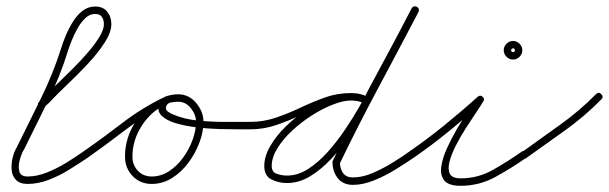

<svg xmlns="http://www.w3.org/2000/svg" viewBox="-20 -576 1963 619"><path d="M123 -231Q115 -223 106 -232Q98 -240 107 -249Q113 -255 119 -260.5Q125 -266 131 -272Q144 -286 166.5 -307.5Q189 -329 214.5 -354.5Q240 -380 263 -406.5Q286 -433 300.5 -457Q315 -481 315 -498Q315 -512 308.5 -521.5Q302 -531 287 -531Q269 -531 255 -517.5Q241 -504 230 -484.5Q219 -465 211 -445Q203 -425 199 -412Q174 -330 134.5 -250Q95 -170 57 -93Q57 -93 56 -92Q56 -92 56 -92Q49 -80 43.5 -59.5Q38 -39 42.5 -23Q47 -7 69 -7Q99 -7 131.5 -20Q164 -33 194 -51.5Q224 -70 248 -87Q248 -87 248 -87Q248 -87 248 -87Q258 -94 265 -84Q272 -74 262 -67Q235 -49 203 -29Q171 -9 136.5 4Q102 17 69 17Q44 17 31.5 4Q19 -9 17.5 -28.5Q16 -48 21 -68.5Q26 -89 36 -104Q36 -104 36 -104Q35 -103 35 -103Q73 -180 112 -259Q151 -338 177 -420Q182 -437 191.5 -460Q201 -483 214.5 -505Q228 -527 246 -541Q264 -555 287 -555Q312 -555 325.5 -538.5Q339 -522 339 -498Q339 -472 317 -438Q295 -404 262.5 -369.5Q230 -335 198.5 -305Q167 -275 149 -256Q143 -249 136.5 -243Q130 -237 123 -231Q123 -231 123 -231Q123 -231 123 -231Z M245 -70Q238 -80 248 -87Q310 -130 373 -178.5Q436 -227 504 -260Q504 -260 504 -260Q504 -260 504 -260Q515 -266 520 -255Q525 -244 515 -239Q448 -206 385.5 -158Q323 -110 262 -67Q252 -60 245 -70ZM520 -255Q525 -244 514 -239Q467 -217 437 -170.5Q407 -124 407 -71Q407 -44 424.5 -25.5Q442 -7 469 -7Q499 -7 525 -24Q551 -41 570.5 -68Q590 -95 601 -125.5Q612 -156 612 -183Q612 -206 595.5 -227Q579 -248 554 -248Q545 -248 532.5 -246Q520 -244 516 -234Q516 -234 516 -234Q516 -234 516 -234Q512 -223 521 -216.5Q530 -210 538 -207Q573 -192 616.5 -187.5Q660 -183 704.5 -183Q749 -183 786 -183Q798 -183 798 -171Q798 -159 786 -159Q776 -159 749 -159Q722 -159 686 -160Q650 -161 613 -165.5Q576 -170 546 -179Q516 -188 500.5 -203.5Q485 -219 494 -242Q494 -242 494 -242Q494 -242 494 -242Q500 -261 518.5 -266.5Q537 -272 554 -272Q589 -272 612.5 -244Q636 -216 636 -183Q636 -151 623 -116.5Q610 -82 587.5 -51.5Q565 -21 534.5 -2Q504 17 469 17Q432 17 407.5 -8.5Q383 -34 383 -71Q383 -131 416.5 -183Q450 -235 504 -260Q515 -265 520 -255Z M786 -159Q774 -159 774 -171Q774 -183 786 -183Q830 -183 870.5 -197Q911 -211 950 -229.5Q989 -248 1028.5 -262Q1068 -276 1112 -276Q1145 -276 1170 -261Q1170 -261 1170 -261Q1170 -261 1170 -261Q1180 -255 1174 -245Q1168 -235 1158 -241Q1138 -252 1112 -252Q1069 -252 1029.5 -238Q990 -224 951 -205.5Q912 -187 871 -173Q830 -159 786 -159Q786 -159 786 -159Q786 -159 786 -159ZM1170 -261Q1180 -255 1174 -245Q1168 -235 1158 -241Q1138 -252 1112 -252Q1087 -252 1053.5 -239Q1020 -226 985.5 -204Q951 -182 921.5 -154.5Q892 -127 874 -97.5Q856 -68 856 -41Q856 -21 872.5 -15.5Q889 -10 904 -10Q905 -10 906 -10Q940 -10 973 -31Q1006 -52 1036 -85.5Q1066 -119 1092 -157.5Q1118 -196 1138.5 -232Q1159 -268 1172 -295Q1172 -295 1172 -295Q1172 -295 1172 -295Q1206 -358 1240 -421.5Q1274 -485 1307 -549Q1307 -549 1307 -549Q1307 -549 1307 -549Q1313 -559 1324 -554Q1334 -548 1329 -537Q1295 -474 1261 -410.5Q1227 -347 1194 -283Q1194 -283 1194 -283Q1194 -283 1194 -283Q1178 -254 1156.5 -215.5Q1135 -177 1107 -137Q1079 -97 1047 -63Q1015 -29 979.5 -7.5Q944 14 906 14Q905 14 904 14Q878 14 855 2.5Q832 -9 832 -41Q832 -72 851.5 -105.5Q871 -139 902.5 -169.5Q934 -200 971.5 -224Q1009 -248 1046 -262Q1083 -276 1112 -276Q1145 -276 1170 -261Q1170 -261 1170 -261Q1170 -261 1170 -261ZM1307 -549Q1313 -559 1324 -554Q1334 -548 1329 -537Q1265 -415 1200 -293.5Q1135 -172 1075 -48Q1075 -48 1075 -51Q1076 -54 1076 -53Q1076 -32 1086 -18Q1096 -4 1118 -4Q1148 -4 1181 -18Q1214 -32 1245.5 -51.5Q1277 -71 1299 -87Q1309 -94 1316 -84Q1323 -74 1313 -67Q1288 -50 1255 -29.5Q1222 -9 1186 5.5Q1150 20 1118 20Q1086 20 1069 -1.5Q1052 -23 1052 -53Q1052 -54 1052 -56Q1053 -58 1053 -58Q1113 -183 1178.5 -304.5Q1244 -426 1307 -549Q1307 -549 1307 -549Q1307 -549 1307 -549Z M1296 -70Q1289 -80 1299 -87Q1357 -127 1412.5 -172Q1468 -217 1520 -264Q1528 -271 1536 -264Q1544 -257 1538 -249Q1531 -237 1515.5 -214Q1500 -191 1482 -163Q1464 -135 1449.5 -106.5Q1435 -78 1429 -54Q1423 -30 1430.5 -15.5Q1438 -1 1465 -1Q1521 -1 1569.5 -28.5Q1618 -56 1662 -87Q1672 -94 1679 -84Q1686 -74 1676 -67Q1629 -34 1577 -5.5Q1525 23 1465 23Q1427 23 1413 6.5Q1399 -10 1402.5 -37.5Q1406 -65 1420.5 -97Q1435 -129 1454 -161.5Q1473 -194 1491 -220Q1509 -246 1518 -261Q1520 -266 1525 -265.5Q1530 -265 1533 -262Q1537 -258 1538.5 -254Q1540 -250 1536 -246Q1484 -199 1427.5 -153Q1371 -107 1313 -67Q1303 -60 1296 -70ZM1640 -414Q1640 -420 1634 -420Q1628 -420 1628 -414Q1628 -408 1634 -408Q1640 -408 1640 -414ZM1604 -414Q1604 -426 1613 -435Q1622 -444 1634 -444Q1646 -444 1655 -435Q1664 -426 1664 -414Q1664 -402 1655 -393Q1646 -384 1634 -384Q1622 -384 1613 -393Q1604 -402 1604 -414Z M1659 -69Q1652 -78 1662 -85Q1723 -129 1786 -174Q1849 -219 1901 -272Q1901 -272 1901 -272Q1901 -272 1901 -272Q1910 -281 1918 -273Q1927 -264 1919 -256Q1865 -201 1801.5 -155.5Q1738 -110 1676 -66Q1666 -59 1659 -69Z"/></svg>

Font: FRB American Cursive Light
Style: Italic
Weight: 300
Italic angle: -25°
Version: Version 2.0;Modular Font Editor K font №1